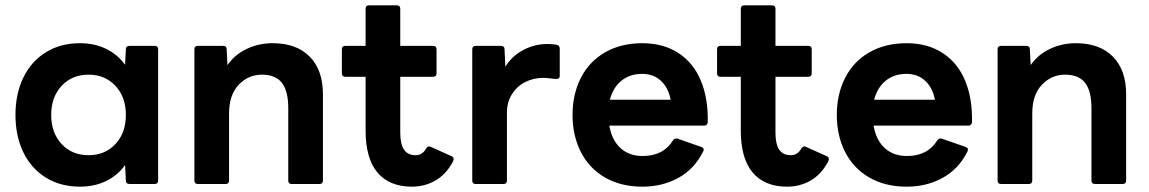

<svg xmlns="http://www.w3.org/2000/svg" viewBox="-20 -690 4307 720"><path d="M38 -259Q38 -338 67.5 -399Q97 -460 152 -494Q207 -528 280 -528Q334 -528 377.5 -507Q421 -486 449 -447L452 -505Q452 -518 466 -518H560Q573 -518 573 -505V-13Q573 0 560 0H466Q452 0 452 -13L449 -71Q421 -32 377.5 -11Q334 10 280 10Q207 10 152 -24Q97 -58 67.5 -119Q38 -180 38 -259ZM452 -259Q452 -326 413 -368Q374 -410 312 -410Q250 -410 211 -368Q172 -326 172 -259Q172 -192 211 -150Q250 -108 312 -108Q374 -108 413 -150Q452 -192 452 -259Z M722 0Q709 0 709 -13V-505Q709 -518 722 -518H816Q830 -518 830 -505L833 -446Q861 -486 906 -507Q951 -528 1002 -528Q1092 -528 1141.5 -477.5Q1191 -427 1191 -337V-13Q1191 0 1178 0H1074Q1061 0 1061 -13V-284Q1061 -349 1037 -379.5Q1013 -410 962 -410Q911 -410 875 -372Q839 -334 839 -264V-13Q839 0 826 0Z M1351 -200V-402H1275Q1262 -402 1262 -415V-505Q1262 -518 1275 -518H1351V-657Q1351 -670 1364 -670H1468Q1481 -670 1481 -657V-518H1604Q1617 -518 1617 -505V-415Q1617 -402 1604 -402H1481V-192Q1481 -150 1495 -129Q1509 -108 1539 -108Q1564 -108 1578 -133Q1585 -145 1596 -139L1674 -104Q1681 -101 1681 -93Q1681 -89 1678 -83Q1652 -35 1612 -12.5Q1572 10 1525 10Q1440 10 1395.5 -43Q1351 -96 1351 -200Z M1764 0Q1751 0 1751 -13V-505Q1751 -518 1764 -518H1858Q1872 -518 1872 -505L1875 -440Q1901 -481 1943 -503Q1985 -525 2033 -525Q2053 -525 2068 -522Q2079 -519 2079 -508V-405Q2079 -394 2068 -394Q2058 -394 2043.5 -396Q2029 -398 2017 -398Q1981 -398 1950 -382.5Q1919 -367 1900 -337Q1881 -307 1881 -268V-13Q1881 0 1868 0Z M2127 -259Q2127 -337 2158.5 -398.5Q2190 -460 2249.5 -494Q2309 -528 2389 -528Q2467 -528 2523.5 -491.5Q2580 -455 2608 -388Q2636 -321 2634 -232Q2633 -219 2620 -219H2265Q2274 -165 2306.5 -135Q2339 -105 2390 -105Q2468 -105 2504 -164Q2509 -173 2521 -170L2610 -139Q2623 -134 2617 -122Q2584 -56 2524 -23Q2464 10 2389 10Q2309 10 2249.5 -24Q2190 -58 2158.5 -119.5Q2127 -181 2127 -259ZM2267 -316H2495Q2486 -362 2458 -387.5Q2430 -413 2388 -413Q2342 -413 2310.5 -387.5Q2279 -362 2267 -316Z M2758 -200V-402H2682Q2669 -402 2669 -415V-505Q2669 -518 2682 -518H2758V-657Q2758 -670 2771 -670H2875Q2888 -670 2888 -657V-518H3011Q3024 -518 3024 -505V-415Q3024 -402 3011 -402H2888V-192Q2888 -150 2902 -129Q2916 -108 2946 -108Q2971 -108 2985 -133Q2992 -145 3003 -139L3081 -104Q3088 -101 3088 -93Q3088 -89 3085 -83Q3059 -35 3019 -12.5Q2979 10 2932 10Q2847 10 2802.5 -43Q2758 -96 2758 -200Z M3118 -259Q3118 -337 3149.5 -398.5Q3181 -460 3240.5 -494Q3300 -528 3380 -528Q3458 -528 3514.5 -491.5Q3571 -455 3599 -388Q3627 -321 3625 -232Q3624 -219 3611 -219H3256Q3265 -165 3297.5 -135Q3330 -105 3381 -105Q3459 -105 3495 -164Q3500 -173 3512 -170L3601 -139Q3614 -134 3608 -122Q3575 -56 3515 -23Q3455 10 3380 10Q3300 10 3240.5 -24Q3181 -58 3149.5 -119.5Q3118 -181 3118 -259ZM3258 -316H3486Q3477 -362 3449 -387.5Q3421 -413 3379 -413Q3333 -413 3301.5 -387.5Q3270 -362 3258 -316Z M3734 0Q3721 0 3721 -13V-505Q3721 -518 3734 -518H3828Q3842 -518 3842 -505L3845 -446Q3873 -486 3918 -507Q3963 -528 4014 -528Q4104 -528 4153.5 -477.5Q4203 -427 4203 -337V-13Q4203 0 4190 0H4086Q4073 0 4073 -13V-284Q4073 -349 4049 -379.5Q4025 -410 3974 -410Q3923 -410 3887 -372Q3851 -334 3851 -264V-13Q3851 0 3838 0Z"/></svg>

Font: LINE Seed Sans TH App
Style: Bold
Weight: 700
Designer: Dalton Maag Ltd | Thai characters by Cadson Demak Co.,Ltd.
Foundry: Dalton Maag Ltd
Version: Version 1.003